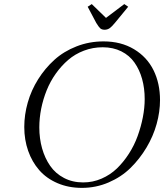

<svg xmlns="http://www.w3.org/2000/svg" viewBox="-20 -914 805 942"><path d="M99.1 -291Q99.1 -351.1 116.2 -411.1Q133.3 -471.2 167 -524.9Q200.7 -578.6 246.8 -620.4Q293 -662.1 355.5 -686.5Q418 -710.9 487.8 -710.9Q573.7 -710.9 637.5 -672.6Q701.2 -634.3 733.2 -569.6Q765.1 -504.9 765.1 -422.9Q765.1 -365.7 748.5 -305.7Q731.9 -245.6 698.5 -189.7Q665 -133.8 619.9 -89.6Q574.7 -45.4 512.7 -18.8Q450.7 7.8 381.8 7.8Q315.9 7.8 262 -15.4Q208 -38.6 172.6 -79.1Q137.2 -119.6 118.2 -173.8Q99.1 -228 99.1 -291ZM172.9 -289.1Q172.9 -234.4 186.5 -186Q200.2 -137.7 226.3 -100.1Q252.4 -62.5 294.2 -40.8Q335.9 -19 388.2 -19Q435.5 -19 478.3 -37.6Q521 -56.2 553.5 -87.4Q585.9 -118.7 612.3 -159.7Q638.7 -200.7 655.3 -246.6Q671.9 -292.5 680.9 -338.9Q689.9 -385.3 689.9 -428.2Q689.9 -481 677.2 -526.4Q664.6 -571.8 639.9 -606.9Q615.2 -642.1 575.2 -662.1Q535.2 -682.1 483.9 -682.1Q435.5 -682.1 391.8 -665.5Q348.1 -648.9 314.7 -620.1Q281.2 -591.3 253.9 -553Q226.6 -514.6 209 -470.9Q191.4 -427.2 182.1 -380.9Q172.9 -334.5 172.9 -289.1ZM410.2 -880.9 430.2 -894 500 -826.2 589.8 -894 608.9 -880.9 543.9 -801.8Q528.3 -782.7 517.6 -775.4Q506.8 -768.1 493.2 -768.1Q479.5 -768.1 471.7 -775.1Q463.9 -782.2 452.1 -801.8Z"/></svg>

Font: Dehuti Alt
Style: Italic
Weight: 400
Version: Version 1.2